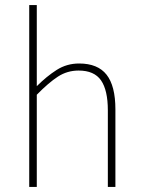

<svg xmlns="http://www.w3.org/2000/svg" viewBox="-20 -742 562 762"><path d="M96 0V-722H126V-508V-400Q165 -439 205 -464.5Q245 -490 294 -490Q368 -490 403 -445.5Q438 -401 438 -308V0H408V-304Q408 -384 381 -423Q354 -462 292 -462Q247 -462 210 -438Q173 -414 126 -366V0Z"/></svg>

Font: Mada ExtraLight
Style: Regular
Weight: 250
Designer: Khaled Hosny
Version: Version 1.5